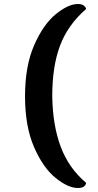

<svg xmlns="http://www.w3.org/2000/svg" viewBox="-20 -766 489 959"><path d="M105 -285Q105 -436 150.5 -540Q196 -644 258.5 -695Q321 -746 369 -746Q390 -746 400 -737Q410 -728 410 -721Q319 -642 280 -538.5Q241 -435 241 -286Q243 -140 283.5 -32.5Q324 75 410 147Q410 156 400.5 164.5Q391 173 369 173Q320 173 257.5 122.5Q195 72 150 -31.5Q105 -135 105 -285Z"/></svg>

Font: Arima Madurai Black
Style: Regular
Weight: 900
Designer: Joana Correia and Natanael Gama
Foundry: NDISCOVER
Version: Version 1.020